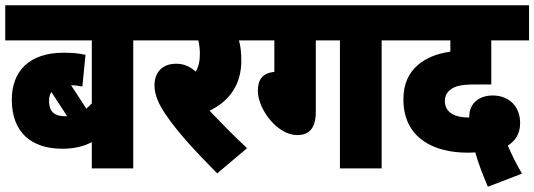

<svg xmlns="http://www.w3.org/2000/svg" viewBox="-20 -642 2037 732"><path d="M560 -488V-622H0V-488H330V-248C324 -241 317 -234 309 -228L251 -317C269 -317 283 -314 294 -312L306 -433C279 -439 254 -441 222 -441C91 -441 25 -370 25 -262C25 -138 99 -75 217 -75C259 -75 295 -82 330 -100V0H488V-488ZM167 -258C167 -271 170 -282 176 -291L236 -199C234 -199 231 -199 228 -199C192 -199 167 -212 167 -258Z M922 -77C868 -127 819 -178 779 -220C854 -256 900 -319 900 -410C900 -442 897 -467 891 -488H953V-622H547V-488H736C740 -472 742 -455 742 -436C742 -408 737 -387 726 -369C704 -389 680 -399 652 -399C593 -399 569 -360 569 -317C569 -281 584 -246 612 -205C657 -139 718 -72 808 19Z M1184 -488H1276V0H1435V-488H1506V-622H940V-488H1026V-368C977 -363 963 -334 963 -295C964 -224 1038 -127 1113 -127C1161 -127 1184 -156 1184 -216Z M1840 70 1970 20C1950 -14 1931 -52 1916 -87C1942 -103 1963 -129 1963 -173C1963 -234 1923 -278 1858 -278C1810 -278 1769 -251 1769 -197V-194C1701 -194 1676 -221 1676 -258C1676 -276 1684 -290 1696 -299C1715 -315 1741 -320 1794 -320H1853V-488H1997V-622H1493V-488H1697V-445C1647 -438 1606 -422 1574 -395C1539 -365 1518 -324 1518 -263C1518 -113 1638 -60 1761 -60C1771 -60 1782 -60 1792 -61C1803 -21 1820 23 1840 70Z"/></svg>

Font: Noto Sans Devanagari UI Condensed Black
Style: Regular
Weight: 900
Width: 3
Designer: Jelle Bosma - Monotype Design Team
Foundry: Monotype Imaging Inc.
Version: Version 2.004